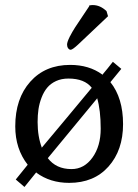

<svg xmlns="http://www.w3.org/2000/svg" viewBox="-20 -702 544 755"><path d="M40 -205.1Q40 -314.5 98.9 -380.6Q157.7 -446.8 255.9 -446.8Q330.1 -446.8 381.8 -409.2V-407.2Q389.2 -415.5 403.1 -432.9Q417 -450.2 423.8 -459L457 -431.2L414.1 -378.9Q463.9 -316.9 463.9 -213.9Q463.9 -111.3 406.7 -47.1Q349.6 17.1 252 17.1Q177.2 17.1 123 -22.9V-24.9Q115.2 -15.1 99.4 4.4Q83.5 23.9 76.2 33.2L42 3.9L88.9 -54.2Q40 -116.7 40 -205.1ZM376 -195.8Q376 -268.6 361.8 -316.9V-314.9Q329.1 -275.4 264.9 -197.5Q200.7 -119.6 168 -80.1Q200.7 -37.1 261.2 -37.1Q311 -37.1 343.5 -82.3Q376 -127.4 376 -195.8ZM249 -393.1Q221.7 -393.1 200.4 -383.3Q179.2 -373.5 165.8 -357.4Q152.3 -341.3 143.6 -318.6Q134.8 -295.9 131.3 -272.5Q127.9 -249 127.9 -222.2Q127.9 -164.6 145 -120.1V-122.1Q178.2 -161.6 243.2 -239.5Q308.1 -317.4 340.8 -356.9Q312.5 -393.1 249 -393.1ZM330.6 -677.2V-680.2Q336.4 -682.1 344.7 -682.1Q374 -682.1 398.9 -658.2L404.8 -638.2L287.6 -527.3Q265.1 -506.3 257.8 -506.3Q252.4 -506.3 248 -512.2Q243.7 -518.1 243.7 -526.4Q243.7 -536.6 253.9 -556.9Q264.2 -577.1 275.6 -594.7Q287.1 -612.3 305.7 -639.9Q324.2 -667.5 330.6 -677.2ZM254.9 -559.1V-558.1H253.9Z"/></svg>

Font: Linear Smooth Low Contrast
Style: Regular
Weight: 500
Designer: Philipp H. Poll, Flanker
Foundry: Philipp H. Poll, reworked by Flanker
Version: Version 1.010 | FøM Fix